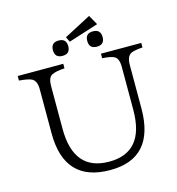

<svg xmlns="http://www.w3.org/2000/svg" viewBox="-130 -1014 1051 1139"><g transform="rotate(-15 396.0 -445.0)"><path d="M778.8 -640.1Q732.4 -637.2 710 -627.9Q679.2 -614.7 679.2 -560.1V-293Q679.2 13.2 407.2 13.2Q126 13.2 126 -287.1V-559.1Q126 -609.9 97.2 -625Q74.2 -635.7 20 -640.1V-668H299.8V-640.1Q245.1 -637.2 220.7 -624Q195.8 -610.8 195.8 -559.1V-296.9Q195.8 -36.6 414.1 -36.6Q630.4 -36.6 630.4 -296.9V-560.1Q630.4 -612.3 604.5 -626Q584 -637.2 531.2 -640.1V-668H778.8ZM308.6 -808.6Q355.5 -808.6 355.5 -761.7Q355.5 -714.4 308.6 -714.4Q261.2 -714.4 261.2 -761.7Q261.2 -808.6 308.6 -808.6ZM518.1 -808.6Q566.4 -808.6 566.4 -761.7Q566.4 -714.4 519.5 -714.4Q472.2 -714.4 472.2 -761.7Q472.2 -808.6 518.1 -808.6ZM521 -902.8 554.7 -843.3 371.1 -784.7 356 -815.9Z"/></g></svg>

Font: I.Ming
Style: Regular
Weight: 400
Designer: Ichiten Fonts Project
Version: Version 5.10 Mar 24, 2018